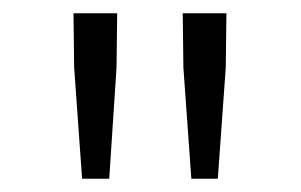

<svg xmlns="http://www.w3.org/2000/svg" viewBox="-20 -787 455 290"><path d="M104 -517H145L156 -685L157 -767H91L92 -685ZM269 -517H309L321 -685L322 -767H256L257 -685Z"/></svg>

Font: Spoqa Han Sans Neo Light
Style: Regular
Weight: 300
Designer: [Spoqa Han Sans Neo] Dong-huui Kim  Younghwa Kang  Yujin Lee  [Noto Sans] Ryoko NISHIZUKA  (kana & ideographs); Paul D. 
Foundry: Spoqa (http://www.spoqa-han-sans.com)
Version: Version 1.000